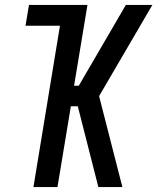

<svg xmlns="http://www.w3.org/2000/svg" viewBox="-20 -755 640 775"><path d="M377 0 294 -326H266L212 0H115L222 -651H83L97 -735H333L279 -409H298L488 -735H595L380 -367L474 0Z"/></svg>

Font: Iosevka Aile Medium Oblique
Style: Regular
Weight: 500
Italic angle: -9°
Designer: Belleve Invis
Foundry: Belleve Invis
Version: Version 31.1.0; ttfautohint (v1.8.4)